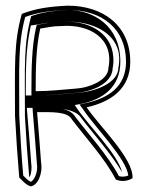

<svg xmlns="http://www.w3.org/2000/svg" viewBox="-20 -626 523 678"><path d="M33 -217C37 -141 42 -68 48 1C61 13 70 26 88 32C112 30 132 -11 125 -53C122 -99 117 -156 111 -230C161 -230 219 -233 234 -204C279 -144 351 -66 389 8C410 17 433 13 448 3C452 -66 331 -180 286 -247C372 -266 440 -313 440 -408C440 -534 346 -606 219 -606C154 -603 106 -596 57 -577C28 -473 33 -396 33 -217ZM48 -217C48 -394 43 -469 69 -566C115 -583 158 -588 219 -591C341 -591 425 -524 425 -408C425 -322 366 -280 283 -262L261 -257L274 -239C319 -172 427 -65 433 -6C423 -2 411 -1 400 -4C360 -79 290 -155 247 -212C223 -253 156 -245 111 -245H95L96 -229C102 -155 107 -98 110 -52V-51C116 -16 99 12 89 16C79 12 72 4 62 -6C56 -73 52 -144 48 -217ZM68 -217C72 -142 77 -72 83 -3L85 -1C91 -14 93 -33 90 -52C87 -99 82 -155 76 -229L75 -245H111C151 -245 244 -250 268 -208C308 -155 370 -87 411 -18C395 -83 294 -181 252 -243L244 -255L270 -260C340 -275 405 -316 405 -408C405 -534 311 -590 221 -591C167 -588 129 -583 90 -569C63 -469 68 -394 68 -217ZM71 -289V-304C71 -385 72 -457 87 -526L89 -536L109 -539C129 -542 154 -548 193 -549C296 -556 372 -517 394 -458C402 -437 403 -413 398 -386C397 -334 319 -302 251 -298C214 -295 163 -289 106 -289ZM91 -289H106C158 -289 207 -295 247 -298C292 -300 376 -325 378 -386C381 -402 381 -413 380 -426C373 -516 284 -556 195 -549C163 -549 143 -544 120 -540L110 -538L107 -528C92 -458 91 -385 91 -304ZM106 -304C106 -385 107 -457 122 -525C146 -529 167 -534 196 -534C296 -542 383 -490 363 -387C363 -341 291 -315 246 -313C205 -310 157 -304 106 -304Z"/></svg>

Font: Snowfall
Style: Eco
Weight: 400
Designer: Jasper
Foundry: Cannot Into Space Fonts
Version: Version 0.9